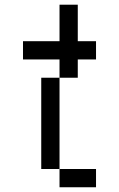

<svg xmlns="http://www.w3.org/2000/svg" viewBox="-20 -789 502 809"><path d="M230.8 0V-76.9H384.6V0ZM153.8 -76.9V-461.5H230.8V-76.9ZM230.8 -461.5V-538.5H76.9V-615.4H230.8V-769.2H307.7V-615.4H384.6V-538.5H307.7V-461.5Z"/></svg>

Font: Mintsoda - Lime Green 13x16
Style: Regular
Weight: 400
Designer: Mintsoda-15
Version: Version 1.0